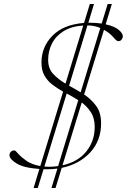

<svg xmlns="http://www.w3.org/2000/svg" viewBox="-20 -839 640 963"><path d="M148.5 104 177.5 8.5Q99 3 63.2 -19.2Q27.5 -41.5 27.5 -60Q27.5 -70 34 -77.2Q40.5 -84.5 52.5 -84.5Q57.5 -84.5 71.2 -68.2Q85 -52 111.8 -33Q138.5 -14 182 -6L296.5 -379.5Q267.5 -395.5 242.8 -414.5Q218 -433.5 203 -460Q188 -486.5 188 -525Q188 -604 243.2 -660Q298.5 -716 401.5 -724L430.5 -819H451.5L423 -725Q427 -725 431 -725Q462.5 -725 490 -721L520 -819H541L510 -717Q555 -707 575.5 -689.2Q596 -671.5 596 -658Q596 -648.5 590 -640.5Q584 -632.5 573 -632.5Q565 -632.5 548.5 -652.2Q532 -672 501.5 -689.5L402 -365Q437.5 -341.5 462.2 -308Q487 -274.5 487 -220.5Q487 -133.5 432.5 -74.5Q378 -15.5 289.5 3L258.5 104H238L268 6.5Q243 10 216.5 10Q207 10 198.5 9.5L169.5 104ZM326.5 -409Q340.5 -401 355.5 -393Q370.5 -385 384.5 -376L483 -698.5Q469.5 -704.5 453.5 -708Q437.5 -711.5 418.5 -711.5ZM221.5 -539Q221.5 -495 247 -468Q272.5 -441 308.5 -419.5L397.5 -711Q337.5 -707 298.5 -682.5Q259.5 -658 240.5 -620.2Q221.5 -582.5 221.5 -539ZM224 -2.5Q248.5 -2.5 271.5 -6L372.5 -336.5Q359 -345.5 344 -353.8Q329 -362 314.5 -370L202.5 -3.5Q213 -2.5 224 -2.5ZM455 -202Q455 -246 436.5 -275Q418 -304 390 -325L293.5 -10Q371 -27 413 -79.5Q455 -132 455 -202Z"/></svg>

Font: Newsreader Display ExtraLight
Style: Italic
Weight: 275
Italic angle: -17°
Designer: Hugues Gentile
Foundry: Production Type
Version: Version 1.001